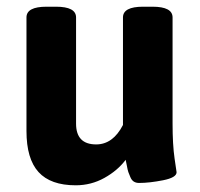

<svg xmlns="http://www.w3.org/2000/svg" viewBox="-20 -545 597 573"><path d="M507 -31Q507 -15 466.5 -7Q426 1 395 1Q386 1 379.5 -3Q373 -7 369 -16.5Q365 -26 363 -31.5Q361 -37 358.5 -51Q356 -65 355 -68Q331 -36 291.5 -14Q252 8 206 8Q131 8 95 -31.5Q59 -71 59 -154V-493Q59 -525 119 -525H147Q207 -525 207 -493V-176Q207 -114 267 -114Q317 -114 347 -172V-493Q347 -525 407 -525H435Q495 -525 495 -493V-176Q495 -114 501 -72Z"/></svg>

Font: mmAsap
Style: Bold
Weight: 700
Designer: Pablo Cosgaya
Foundry: Omnibus-Type
Version: Version 1.001